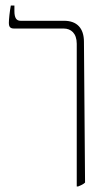

<svg xmlns="http://www.w3.org/2000/svg" viewBox="-20 -667 364 693"><path d="M257 6H262C272 2 281 -2 287 -8L283 -516C283 -565 258 -592 211 -592H54C39 -592 32 -603 32 -627V-647H19C15 -625 12 -597 12 -585C12 -571 16 -564 31 -564H210C236 -564 257 -547 257 -509Z"/></svg>

Font: Noto Serif Hebrew ExtraCondensed Thin
Style: Regular
Weight: 100
Width: 2
Designer: Monotype Design Team
Foundry: Monotype Imaging Inc.
Version: Version 2.004